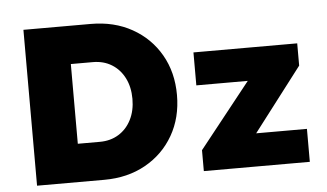

<svg xmlns="http://www.w3.org/2000/svg" viewBox="-50 -780 1461 859"><g transform="rotate(-5 681.0 -350.0)"><path d="M83 0V-700H385Q490 -700 570.5 -655Q651 -610 696.5 -531Q742 -452 742 -350Q742 -248 696.5 -169Q651 -90 570.5 -45Q490 0 385 0ZM380 -529H281V-171H380Q428 -171 464.5 -193.5Q501 -216 521.5 -256.5Q542 -297 542 -350Q542 -403 521.5 -443.5Q501 -484 464.5 -506.5Q428 -529 380 -529ZM832 0V-94L1063 -385H832V-533H1298V-433L1080 -148H1308V0Z"/></g></svg>

Font: Lexend ExtraBold
Style: Regular
Weight: 800
Designer: Bonnie Shaver-Troup, Thomas Jockin
Foundry: Lexend
Version: Version 1.007; ttfautohint (v1.8.3)